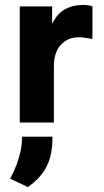

<svg xmlns="http://www.w3.org/2000/svg" viewBox="-20 -496 422 777"><path d="M21 0ZM60 0V-470H191V-399Q211 -441 243 -458.5Q275 -476 314 -476Q327 -476 337.5 -474.5Q348 -473 354 -470V-338Q340 -341 325.5 -343Q311 -345 296 -345Q255 -345 226.5 -315Q198 -285 198 -227V0ZM93 261 21 227Q36 200 46.5 172Q57 144 63 116.5Q69 89 69 65V57H192V65Q192 133 168 179Q144 225 93 261Z"/></svg>

Font: Gantari
Style: Bold
Weight: 700
Designer: Anugrah Pasau
Foundry: Lafontype
Version: Version 1.000; ttfautohint (v1.6)